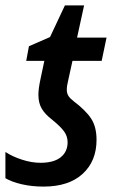

<svg xmlns="http://www.w3.org/2000/svg" viewBox="-32 -680 435 710"><path d="M-12 -21V-118Q14 -101 49.5 -89.5Q85 -78 118 -78Q167 -78 192.5 -98.5Q218 -119 218 -154Q218 -176 205 -194Q192 -212 160 -238Q135 -257 122.5 -278Q110 -299 110 -330Q110 -352 118 -389L132 -455H65L75 -509L153 -543L208 -660H279L253 -541H362L344 -455H236L220 -382Q215 -362 215 -348Q215 -335 221 -325.5Q227 -316 240 -306Q285 -272 305 -241.5Q325 -211 325 -163Q325 -84 273.5 -37Q222 10 129 10Q86 10 49 1.5Q12 -7 -12 -21Z"/></svg>

Font: Noto Sans UI NarrowMedium
Style: Italic
Weight: 500
Width: 4
Italic angle: -12°
Designer: Monotype Design Team
Foundry: Monotype Imaging Inc.
Version: Version 1.001